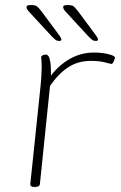

<svg xmlns="http://www.w3.org/2000/svg" viewBox="-20 -738 478 760"><path d="M115 2Q99 2 100 -10L138 -373Q142 -409 143.5 -432.5Q145 -456 145 -471Q145 -490 144 -498.5Q143 -507 143 -511Q143 -516 149 -519Q155 -522 162 -522Q167 -522 171.5 -516.5Q176 -511 179 -493.5Q182 -476 182 -439Q214 -481 257.5 -505.5Q301 -530 352 -530Q384 -530 410 -523.5Q436 -517 435 -509Q434 -504 430 -494.5Q426 -485 421 -485Q418 -485 396 -491Q374 -497 339 -497Q288 -497 249 -471Q210 -445 178 -398L138 -10Q137 2 119 2ZM360 -576Q351 -576 346 -579.5Q341 -583 330 -594L270 -659Q251 -680 240.5 -691Q230 -702 230 -710Q230 -714 233.5 -716Q237 -718 247 -718Q264 -718 270.5 -713.5Q277 -709 290 -692L348 -614Q357 -602 362.5 -594Q368 -586 368 -582Q368 -576 360 -576ZM215 -576Q206 -576 201 -579.5Q196 -583 185 -594L125 -659Q106 -680 95.5 -691Q85 -702 85 -710Q85 -714 88.5 -716Q92 -718 102 -718Q119 -718 125.5 -713.5Q132 -709 145 -692L203 -614Q212 -602 217.5 -594Q223 -586 223 -582Q223 -576 215 -576Z"/></svg>

Font: Asap Expanded Expanded Thin
Style: Italic
Weight: 100
Width: 7
Italic angle: -6°
Designer: Pablo Cosgaya
Foundry: Omnibus-Type
Version: Version 3.001; ttfautohint (v1.8.4.7-5d5b)